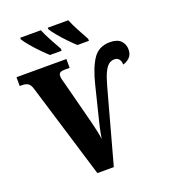

<svg xmlns="http://www.w3.org/2000/svg" viewBox="-164 -1048 1024 1164"><g transform="rotate(-20 348.0 -465.5)"><path d="M76 -611Q68 -638 54 -647.5Q40 -657 17 -657H0V-714H322V-657H290Q271 -657 261 -651Q251 -645 251 -629Q251 -617 254.5 -604.5Q258 -592 260 -585L333 -303Q341 -271 348 -239Q355 -207 357 -185Q361 -207 366 -233Q371 -259 382 -303L433 -509Q458 -611 495 -665.5Q532 -720 604 -720Q651 -720 673.5 -697Q696 -674 696 -640Q696 -606 675.5 -587.5Q655 -569 634 -565Q635 -584 624.5 -598.5Q614 -613 593 -613Q574 -613 558 -601Q542 -589 527 -558Q512 -527 497 -471L368 0H262ZM414 -771Q394 -789 366.5 -817.5Q339 -846 315 -875Q291 -904 281 -921V-931H413Q427 -897 448 -857.5Q469 -818 488 -784V-771ZM237 -771Q217 -789 189 -817.5Q161 -846 137 -875Q113 -904 103 -921V-931H236Q250 -897 271.5 -857.5Q293 -818 312 -784V-771Z"/></g></svg>

Font: Noto Serif Condensed Black
Style: Regular
Weight: 900
Width: 3
Designer: Monotype Design Team
Foundry: Monotype Imaging Inc.
Version: Version 2.015; ttfautohint (v1.8.4.7-5d5b)